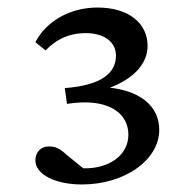

<svg xmlns="http://www.w3.org/2000/svg" viewBox="-20 -717 510 510"><path d="M74 -291C74 -254 126 -227 198 -227C311 -227 403 -292 403 -372C403 -434 354 -475 272 -484C337 -509 372 -549 372 -595C372 -656 321 -697 239 -697C164 -697 102 -659 74 -605L101 -583C126 -609 159 -629 208 -629C255 -629 288 -607 288 -569C288 -521 246 -490 152 -483L158 -441C177 -444 192 -445 206 -445C277 -445 321 -412 321 -359C321 -305 270 -268 201 -270L158 -305C137 -324 127 -328 109 -328C89 -328 74 -313 74 -291Z"/></svg>

Font: TPK Tissa Web Quiz
Style: Regular
Weight: 400
Designer: Jacques Le Bailly, Suppakit Chalermlarp | Katatrad Co.,Ltd.
Foundry: Jacques Le Bailly, Cadson Demak Co.,Ltd.
Version: Version 5.000;Glyphs 3.1.2 (3151)